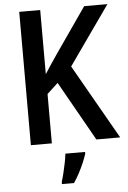

<svg xmlns="http://www.w3.org/2000/svg" viewBox="-61 -758 683 1024"><g transform="rotate(-5 280.0 -246.5)"><path d="M559.6 0H432.1L252.4 -318.4L193.8 -264.2V0H81.5V-713.9H193.8V-370.6Q207 -392.1 224.4 -417.5Q241.7 -442.9 261.7 -472.7L429.2 -713.9H553.7L332 -399.4ZM366.2 61V70.8Q358.9 93.3 347.7 119.6Q336.4 146 322.5 172.1Q308.6 198.2 293 221.2H228.5V209Q234.4 190.9 241 164.1Q247.6 137.2 253.2 109.4Q258.8 81.5 260.7 61Z"/></g></svg>

Font: Open Sans SemiCondensed SemiBold
Style: Regular
Weight: 600
Width: 4
Designer: Monotype Design Team
Foundry: Monotype Imaging Inc.
Version: Version 3.000